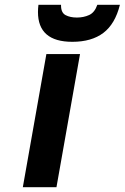

<svg xmlns="http://www.w3.org/2000/svg" viewBox="-20 -779 519 799"><path d="M234 -759Q234 -757 234 -756Q234 -726 253 -716Q272 -706 300 -706Q328 -706 351 -716.5Q374 -727 385 -759H479Q459 -679 410 -642Q361 -605 281 -605Q138 -605 138 -729Q138 -743 140 -759ZM313 -554 215 0H75L173 -554Z"/></svg>

Font: Fz Poppins SemBd
Style: Italic
Weight: 600
Italic angle: -10°
Designer: Ninad Kale (Devanagari), Jonny Pinhorn (Latin)
Foundry: Indian Type Foundry
Version: Vit hóa bi Vntype.Com & FontZin.Com